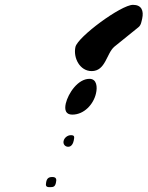

<svg xmlns="http://www.w3.org/2000/svg" viewBox="-20 -800 610 794"><path d="M292 -606C282 -561 310 -506 359 -506C417 -506 420 -579 453 -607L552 -687C564 -696 565 -712 568 -723C575 -755 566 -780 530 -780C481 -780 302 -648 292 -606ZM252 -372C246 -345 252 -326 279 -326C328 -326 367 -369 377 -414C383 -439 381 -474 350 -474C302 -474 262 -414 252 -372ZM243 -217C240 -204 249 -193 262 -193C277 -193 283 -209 285 -219C288 -234 289 -241 273 -241C260 -241 246 -231 243 -217ZM171 -47C168 -32 170 -26 185 -26C200 -26 207 -27 211 -43C215 -59 213 -68 196 -68C181 -68 174 -62 171 -47Z"/></svg>

Font: Charger
Style: OversprayIt
Weight: 400
Designer: Jasper
Foundry: Cannot Into Space Fonts
Version: Version 0.980